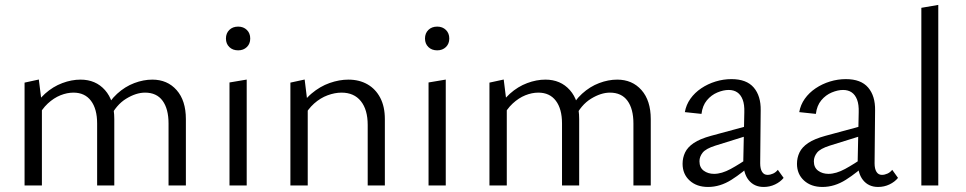

<svg xmlns="http://www.w3.org/2000/svg" viewBox="-20 -736 3832 762"><path d="M648.9 0V-245.9Q648.9 -303.8 625.3 -336.1Q601.7 -368.4 555.6 -368.4Q520 -368.4 480.6 -344.2Q441.1 -320.1 415.6 -267.7L391.7 -290.6Q413.6 -335.5 445 -364Q476.4 -392.5 512.8 -406.2Q549.3 -420 584.4 -420Q644.3 -420 681 -378.4Q717.7 -336.8 717.7 -263.4V0ZM365.5 0V-245.9Q365.5 -303.8 341 -336.1Q316.6 -368.4 271.4 -368.4Q246.4 -368.4 220 -357.9Q193.6 -347.3 169.6 -325.1Q145.5 -302.8 128.4 -267.7L104.7 -290.6Q126.7 -335.5 158.5 -364Q190.4 -392.5 227.3 -406.2Q264.1 -420 299.5 -420Q359.8 -420 396.7 -378.4Q433.6 -336.8 433.6 -263.4V0ZM77.5 0V-408.1L134.1 -420.4L146.3 -322.8V0Z M890.8 0V-408.7L959.1 -420.2V0ZM925.2 -536.2Q903.5 -536.2 890.1 -549.3Q876.7 -562.4 876.7 -583Q876.7 -604.1 890.1 -617.2Q903.5 -630.4 925.2 -630.4Q946.3 -630.4 959.7 -617.2Q973.1 -604.1 973.1 -583Q973.1 -562.4 959.7 -549.3Q946.3 -536.2 925.2 -536.2Z M1439.3 0V-240.3Q1439.3 -300.7 1412.2 -334.5Q1385.1 -368.4 1335.4 -368.4Q1309.1 -368.4 1280.4 -357.9Q1251.6 -347.3 1226.6 -325.1Q1201.5 -302.8 1183.4 -267.7L1159.7 -290.6Q1182.7 -336.2 1216.4 -364.7Q1250.1 -393.2 1288.3 -406.6Q1326.6 -420 1362.5 -420Q1405.9 -420 1438.5 -401.3Q1471 -382.6 1489.2 -347.7Q1507.4 -312.8 1507.4 -263.4V0ZM1132.5 0V-408.1L1189.1 -420.4L1201.3 -321.3V0Z M1680.8 0V-408.7L1749.1 -420.2V0ZM1715.2 -536.2Q1693.5 -536.2 1680.1 -549.3Q1666.7 -562.4 1666.7 -583Q1666.7 -604.1 1680.1 -617.2Q1693.5 -630.4 1715.2 -630.4Q1736.3 -630.4 1749.7 -617.2Q1763.1 -604.1 1763.1 -583Q1763.1 -562.4 1749.7 -549.3Q1736.3 -536.2 1715.2 -536.2Z M2493.9 0V-245.9Q2493.9 -303.8 2470.3 -336.1Q2446.7 -368.4 2400.6 -368.4Q2365 -368.4 2325.6 -344.2Q2286.1 -320.1 2260.6 -267.7L2236.7 -290.6Q2258.6 -335.5 2290 -364Q2321.4 -392.5 2357.8 -406.2Q2394.3 -420 2429.4 -420Q2489.3 -420 2526 -378.4Q2562.7 -336.8 2562.7 -263.4V0ZM2210.5 0V-245.9Q2210.5 -303.8 2186 -336.1Q2161.6 -368.4 2116.4 -368.4Q2091.4 -368.4 2065 -357.9Q2038.6 -347.3 2014.6 -325.1Q1990.5 -302.8 1973.4 -267.7L1949.7 -290.6Q1971.7 -335.5 2003.5 -364Q2035.4 -392.5 2072.3 -406.2Q2109.1 -420 2144.5 -420Q2204.8 -420 2241.7 -378.4Q2278.6 -336.8 2278.6 -263.4V0ZM1922.5 0V-408.1L1979.1 -420.4L1991.3 -322.8V0Z M3011 6Q2973 6 2951 -21.5Q2929 -49 2930 -101L2934 -290Q2935 -321 2927.5 -340.5Q2920 -360 2906 -369.5Q2892 -379 2872 -379Q2851 -379 2827 -369Q2803 -359 2785.5 -338Q2768 -317 2764 -284L2698 -291Q2703 -320 2720 -344Q2737 -368 2763 -385.5Q2789 -403 2820 -412.5Q2851 -422 2883 -422Q2943 -422 2971.5 -388.5Q3000 -355 2999 -298L2997 -88Q2997 -66 3004.5 -54Q3012 -42 3026 -42Q3037 -42 3048 -47Q3059 -52 3067 -62L3090 -30Q3077 -14 3056 -4Q3035 6 3011 6ZM2790 6Q2745 6 2717 -19.5Q2689 -45 2689 -86Q2689 -110 2699 -131Q2709 -152 2733.5 -168.5Q2758 -185 2802 -197L2968 -242L2973 -206L2819 -158Q2781 -146 2768.5 -130Q2756 -114 2756 -96Q2756 -71 2773 -58.5Q2790 -46 2814 -46Q2844 -46 2880 -65.5Q2916 -85 2960 -116L2971 -92Q2928 -51 2883 -22.5Q2838 6 2790 6Z M3465 6Q3427 6 3405 -21.5Q3383 -49 3384 -101L3388 -290Q3389 -321 3381.5 -340.5Q3374 -360 3360 -369.5Q3346 -379 3326 -379Q3305 -379 3281 -369Q3257 -359 3239.5 -338Q3222 -317 3218 -284L3152 -291Q3157 -320 3174 -344Q3191 -368 3217 -385.5Q3243 -403 3274 -412.5Q3305 -422 3337 -422Q3397 -422 3425.5 -388.5Q3454 -355 3453 -298L3451 -88Q3451 -66 3458.5 -54Q3466 -42 3480 -42Q3491 -42 3502 -47Q3513 -52 3521 -62L3544 -30Q3531 -14 3510 -4Q3489 6 3465 6ZM3244 6Q3199 6 3171 -19.5Q3143 -45 3143 -86Q3143 -110 3153 -131Q3163 -152 3187.5 -168.5Q3212 -185 3256 -197L3422 -242L3427 -206L3273 -158Q3235 -146 3222.5 -130Q3210 -114 3210 -96Q3210 -71 3227 -58.5Q3244 -46 3268 -46Q3298 -46 3334 -65.5Q3370 -85 3414 -116L3425 -92Q3382 -51 3337 -22.5Q3292 6 3244 6Z M3636.6 0V-705L3703.8 -716.5V0Z"/></svg>

Font: Ysabeau
Style: Bold
Weight: 700
Designer: Christian Thalmann (Catharsis Fonts)
Version: Version 2.000;gftools[0.9.27.dev2+g8671c4b]